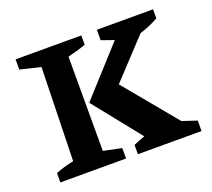

<svg xmlns="http://www.w3.org/2000/svg" viewBox="-96 -654 858 777"><g transform="rotate(-20 333.0 -265.0)"><path d="M40 0V-40Q74 -54 118 -63L128 -465L40 -486V-530H323V-490Q307 -484 290 -479Q273 -474 245 -467V-61L323 -45V0ZM374 0V-40Q398 -51 423 -59L260 -263L444 -466L390 -485V-530H632V-491Q592 -469 552 -457L398 -292L585 -66L648 -45V0Z"/></g></svg>

Font: Piazzolla SC SemiBold
Style: Regular
Weight: 600
Designer: Juan Pablo del Peral
Foundry: Huerta Tipografica
Version: Version 1.330